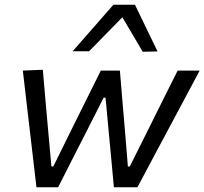

<svg xmlns="http://www.w3.org/2000/svg" viewBox="-20 -796 868 816"><path d="M135 0Q129.5 -46.5 124 -93.5Q118.5 -140.5 113 -187.5L102.5 -277.5Q90 -386 77 -496L162 -499.5Q167.5 -437 173.2 -370.5Q179 -304 184.5 -243L198.5 -88.5H206.5L284 -245.5Q315 -307.5 345.8 -370Q376.5 -432.5 408.5 -496H489.5Q494.5 -436 499.8 -372.5Q505 -309 510.5 -247.5L523.5 -88.5H531.5L611.5 -248.5Q641.5 -309.5 674.5 -375.2Q707.5 -441 735 -496H828.5Q799 -440.5 770 -386Q741 -331.5 711.5 -276.5L665 -189.5Q639 -141 613.8 -93.5Q588.5 -46 564 0H464Q459 -55.5 453.2 -118Q447.5 -180.5 442 -236.5L428.5 -381H420.5L346.5 -235Q317.5 -178.5 286.8 -118Q256 -57.5 227 0ZM586.5 -576Q565.5 -612.5 543.5 -649.2Q521.5 -686 500 -722.5Q464 -685.5 428.8 -649.8Q393.5 -614 358.5 -578H288.5Q333 -628.5 375.8 -677.5Q418.5 -726.5 462 -776H553.5Q577.5 -726.5 601.5 -676.8Q625.5 -627 649.5 -577.5Z"/></svg>

Font: Commissioner
Style: Italic
Weight: 400
Italic angle: -12°
Designer: Kostas Bartsokas
Foundry: Kostas Bartsokas
Version: Version 1.000; ttfautohint (v1.8.3)